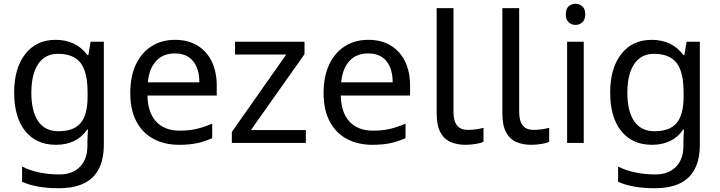

<svg xmlns="http://www.w3.org/2000/svg" viewBox="-20 -757 3812 1017"><path d="M275 -546Q328 -546 370.5 -526Q413 -506 443 -465H448L460 -536H530V9Q530 85 504 136.5Q478 188 425 214Q372 240 290 240Q232 240 183.5 231.5Q135 223 97 206V125Q135 145 186 156Q237 167 295 167Q364 167 403.5 126.5Q443 86 443 16V-5Q443 -17 444 -39.5Q445 -62 446 -71H442Q414 -30 372.5 -10Q331 10 276 10Q172 10 113.5 -63Q55 -136 55 -267Q55 -395 113.5 -470.5Q172 -546 275 -546ZM287 -472Q242 -472 210.5 -448Q179 -424 162.5 -378Q146 -332 146 -266Q146 -167 182.5 -114.5Q219 -62 289 -62Q330 -62 359 -72.5Q388 -83 407 -105.5Q426 -128 435 -163Q444 -198 444 -246V-267Q444 -340 427.5 -385Q411 -430 376 -451Q341 -472 287 -472Z M907 -546Q976 -546 1025.5 -516Q1075 -486 1101.5 -431.5Q1128 -377 1128 -304V-251H761Q763 -160 807.5 -112.5Q852 -65 932 -65Q983 -65 1022.5 -74.5Q1062 -84 1104 -102V-25Q1063 -7 1023 1.5Q983 10 928 10Q852 10 793.5 -21Q735 -52 702.5 -113.5Q670 -175 670 -264Q670 -352 699.5 -415Q729 -478 782.5 -512Q836 -546 907 -546ZM906 -474Q843 -474 806.5 -433.5Q770 -393 763 -321H1036Q1036 -367 1022 -401Q1008 -435 979.5 -454.5Q951 -474 906 -474Z M1600 0H1208V-58L1496 -468H1225V-536H1593V-470L1309 -68H1600Z M1931 -546Q2000 -546 2049.5 -516Q2099 -486 2125.5 -431.5Q2152 -377 2152 -304V-251H1785Q1787 -160 1831.5 -112.5Q1876 -65 1956 -65Q2007 -65 2046.5 -74.5Q2086 -84 2128 -102V-25Q2087 -7 2047 1.5Q2007 10 1952 10Q1876 10 1817.5 -21Q1759 -52 1726.5 -113.5Q1694 -175 1694 -264Q1694 -352 1723.5 -415Q1753 -478 1806.5 -512Q1860 -546 1931 -546ZM1930 -474Q1867 -474 1830.5 -433.5Q1794 -393 1787 -321H2060Q2060 -367 2046 -401Q2032 -435 2003.5 -454.5Q1975 -474 1930 -474Z M2446 10Q2402 10 2367.5 -4.5Q2333 -19 2313 -55.5Q2293 -92 2293 -157V-714H2382V-165Q2382 -117 2400.5 -93Q2419 -69 2459 -69Q2481 -69 2504.5 -72.5Q2528 -76 2541 -80V-6Q2527 1 2499.5 5.5Q2472 10 2446 10Z M2794 10Q2750 10 2715.5 -4.5Q2681 -19 2661 -55.5Q2641 -92 2641 -157V-714H2730V-165Q2730 -117 2748.5 -93Q2767 -69 2807 -69Q2829 -69 2852.5 -72.5Q2876 -76 2889 -80V-6Q2875 1 2847.5 5.5Q2820 10 2794 10Z M3072 -536V0H2984V-536ZM3029 -737Q3049 -737 3064.5 -723.5Q3080 -710 3080 -681Q3080 -653 3064.5 -639Q3049 -625 3029 -625Q3007 -625 2992 -639Q2977 -653 2977 -681Q2977 -710 2992 -723.5Q3007 -737 3029 -737Z M3432 -546Q3485 -546 3527.5 -526Q3570 -506 3600 -465H3605L3617 -536H3687V9Q3687 85 3661 136.5Q3635 188 3582 214Q3529 240 3447 240Q3389 240 3340.5 231.5Q3292 223 3254 206V125Q3292 145 3343 156Q3394 167 3452 167Q3521 167 3560.5 126.5Q3600 86 3600 16V-5Q3600 -17 3601 -39.5Q3602 -62 3603 -71H3599Q3571 -30 3529.5 -10Q3488 10 3433 10Q3329 10 3270.5 -63Q3212 -136 3212 -267Q3212 -395 3270.5 -470.5Q3329 -546 3432 -546ZM3444 -472Q3399 -472 3367.5 -448Q3336 -424 3319.5 -378Q3303 -332 3303 -266Q3303 -167 3339.5 -114.5Q3376 -62 3446 -62Q3487 -62 3516 -72.5Q3545 -83 3564 -105.5Q3583 -128 3592 -163Q3601 -198 3601 -246V-267Q3601 -340 3584.5 -385Q3568 -430 3533 -451Q3498 -472 3444 -472Z"/></svg>

Font: ukorean05
Style: Book
Weight: 400
Designer: Jelle Bosma - Monotype Design Team
Foundry: Monotype Imaging Inc.
Version: Version 2.003